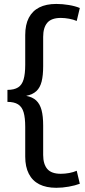

<svg xmlns="http://www.w3.org/2000/svg" viewBox="-20 -825 420 950"><path d="M258.6 104.2Q208.7 104.2 174.5 86.9Q140.3 69.5 122.6 34.9Q104.8 0.4 104.8 -50.1V-196.8Q104.8 -242.5 96.8 -269.5Q88.8 -296.5 69.4 -308.7Q50 -320.9 16.8 -320.9V-380.3Q50 -380.3 69.4 -392.5Q88.8 -404.7 96.8 -432.2Q104.8 -459.7 104.8 -504.5V-651.3Q104.8 -702.7 122.5 -736.8Q140.2 -770.9 174.3 -788.2Q208.5 -805.5 258.6 -805.5Q288.9 -805.5 320.6 -800.2Q352.4 -794.9 374.9 -785.4L359.6 -721.3Q343.3 -728.5 321.7 -732.4Q300 -736.3 280.9 -736.3Q234.5 -736.3 214 -712.4Q193.6 -688.5 193.6 -642.8V-497.7Q193.6 -452 186 -421.6Q178.3 -391.2 160 -374.2Q141.7 -357.2 109.5 -350.7Q140.7 -345 159 -328Q177.4 -310.9 185.5 -280.7Q193.6 -250.4 193.6 -203.6V-58.4Q193.6 -12.9 214 11Q234.5 34.9 280.9 34.9Q301.3 34.9 322.5 31Q343.6 27.1 359.6 19.9L374.9 84.2Q352.2 92.8 320.5 98.5Q288.7 104.2 258.6 104.2Z"/></svg>

Font: Pathway Extreme 8pt Thin
Style: Regular
Weight: 100
Designer: Eduardo Rodriguez Tunni
Foundry: Eduardo Rodriguez Tunni
Version: Version 1.000